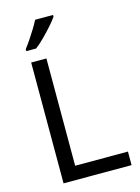

<svg xmlns="http://www.w3.org/2000/svg" viewBox="-138 -1020 799 1096"><g transform="rotate(-15 262.0 -472.0)"><path d="M97 0V-714H187V-80H499V0ZM288 -934Q276 -916 251 -887.5Q226 -859 197.5 -830.5Q169 -802 145 -784H87V-796Q102 -815 119.5 -841Q137 -867 154 -894.5Q171 -922 182 -944H288Z"/></g></svg>

Font: Noto Sans NKo
Style: Regular
Weight: 400
Designer: Monotype Design Team
Foundry: Monotype Imaging Inc.
Version: Version 2.003; ttfautohint (v1.8.4.7-5d5b)